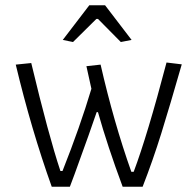

<svg xmlns="http://www.w3.org/2000/svg" viewBox="-20 -711 745 731"><path d="M219 -559 320 -691H380L481 -559L440 -551L353 -639H347L258 -551ZM40 -465 99 -471Q165 -195 210 -60H218Q285 -229 328 -373Q324 -389 309 -459L363 -465Q413 -246 480 -57H489Q541 -195 614 -473L672 -466Q627 -309 594.5 -204.5Q562 -100 523 0H447Q389 -156 353 -284H348Q328 -224 264 -48L246 0H177Q99 -218 40 -465Z"/></svg>

Font: Athiti
Style: Regular
Weight: 400
Designer: CadsonDemak Team
Foundry: CadsonDemak
Version: Version 1.032